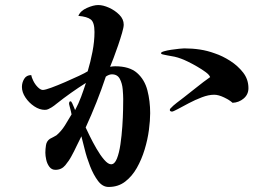

<svg xmlns="http://www.w3.org/2000/svg" viewBox="-20 -749 1040 762"><path d="M469 -356Q469 -371 467 -394.5Q465 -418 455.5 -436Q446 -454 424 -454Q413 -454 400 -445Q383 -394 363 -343.5Q343 -293 320 -243Q325 -232 336.5 -208.5Q348 -185 363 -159Q378 -133 393.5 -115Q409 -97 421 -97Q435 -97 444 -119.5Q453 -142 458 -176.5Q463 -211 465.5 -248Q468 -285 468.5 -314.5Q469 -344 469 -356ZM576 -300Q576 -271 571 -233Q566 -195 554 -155.5Q542 -116 523 -82.5Q504 -49 476.5 -28Q449 -7 411 -7Q387 -7 369 -31Q351 -55 337.5 -89.5Q324 -124 316 -157Q308 -190 303 -208Q293 -189 284 -169.5Q275 -150 264 -130Q254 -111 239 -93Q224 -75 200 -75Q185 -75 176 -87Q167 -99 163.5 -115Q160 -131 160 -143Q160 -157 162.5 -173Q165 -189 178 -198Q185 -202 191.5 -205Q198 -208 204 -212Q223 -228 237.5 -251Q252 -274 264 -295Q264 -297 261.5 -307Q259 -317 256.5 -326.5Q254 -336 254 -337Q254 -340 255 -343.5Q256 -347 260 -347Q263 -347 266.5 -339.5Q270 -332 273.5 -323.5Q277 -315 278 -312Q292 -338 302 -365Q312 -392 321 -420Q291 -401 262 -380.5Q233 -360 204 -337Q196 -330 185 -323Q178 -319 172 -316Q166 -313 158 -313Q137 -313 116 -327Q95 -341 81 -362Q67 -383 67 -404Q67 -421 76 -436Q85 -451 104 -451Q105 -443 112 -428.5Q119 -414 130 -403Q141 -392 150 -392Q159 -392 183.5 -401Q208 -410 238 -423Q268 -436 293.5 -448Q319 -460 328 -466Q339 -502 347 -543.5Q355 -585 355 -622Q355 -660 340.5 -671.5Q326 -683 291 -686Q299 -706 325 -717.5Q351 -729 370 -729Q389 -729 412.5 -718.5Q436 -708 453.5 -690.5Q471 -673 471 -651Q471 -641 464.5 -618.5Q458 -596 449 -569.5Q440 -543 431 -519.5Q422 -496 417 -484Q422 -485 427.5 -485.5Q433 -486 437 -486Q494 -486 524 -459.5Q554 -433 565 -390.5Q576 -348 576 -300ZM966 -399Q966 -374 947 -358Q928 -342 903 -341Q891 -352 869 -362.5Q847 -373 830 -373Q808 -373 781.5 -363Q755 -353 729.5 -339.5Q704 -326 685.5 -316Q667 -306 662 -306Q660 -306 657 -307.5Q654 -309 654 -312Q654 -316 656 -318Q667 -330 681.5 -341Q696 -352 709 -362Q735 -382 761 -403Q787 -424 814 -443Q811 -452 796 -463Q781 -474 762 -485Q743 -496 725.5 -504.5Q708 -513 699 -516Q686 -521 672.5 -524Q659 -527 645 -529Q642 -530 630.5 -532Q619 -534 619 -538Q619 -542 631 -545.5Q643 -549 659.5 -551.5Q676 -554 691 -555.5Q706 -557 711 -557Q743 -557 773 -552.5Q803 -548 833 -537Q863 -527 893.5 -507.5Q924 -488 945 -461Q966 -434 966 -399Z"/></svg>

Font: Kaisei HarunoUmi
Style: Bold
Weight: 700
Designer: Font-Kai, 金井和夫
Foundry: KAZUO KANAI
Version: Version 5.003